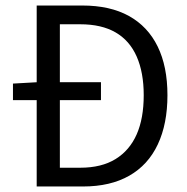

<svg xmlns="http://www.w3.org/2000/svg" viewBox="-20 -676 679 696"><path d="M27 -313V-373L115 -378H346V-313ZM113 0V-656H278Q379 -656 447.5 -618Q516 -580 551.5 -507.5Q587 -435 587 -331Q587 -227 552 -152.5Q517 -78 448.5 -39Q380 0 281 0ZM197 -68H271Q348 -68 399 -99.5Q450 -131 475.5 -189Q501 -247 501 -331Q501 -413 475.5 -471Q450 -529 399 -558.5Q348 -588 271 -588H197Z"/></svg>

Font: Source Sans 3
Style: Regular
Weight: 400
Designer: Paul D. Hunt
Foundry: Adobe
Version: Version 3.046;hotconv 1.0.118;makeotfexe 2.5.65603